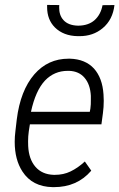

<svg xmlns="http://www.w3.org/2000/svg" viewBox="-20 -749 484 778"><path d="M322.8 -433.6Q300.3 -460.4 260.3 -461.9Q257.3 -461.9 254.4 -461.9Q200.2 -461.9 162.6 -422.9Q124 -381.8 105.5 -295.9H343.8L346.2 -308.6Q348.6 -326.2 348.1 -344.7Q348.1 -352.5 348.1 -360.8Q345.7 -406.7 322.8 -433.6ZM349.1 -56.6Q292 9.3 198.7 9.3Q196.3 9.3 193.4 9.3Q110.8 7.8 70.8 -54.2Q39.6 -102.1 39.6 -174.3Q39.6 -195.3 42.5 -218.3L47.9 -264.6Q62.5 -382.3 119.1 -447.8Q174.3 -511.2 257.8 -511.2Q260.7 -511.2 263.7 -511.2Q325.7 -509.3 360.8 -471.2Q395 -433.1 399.4 -366.7Q400.4 -353.5 400.4 -340.8Q400.4 -314.9 397 -290L391.1 -246.1V-245.1H389.6H101.1L96.7 -217.3Q93.8 -196.8 93.8 -176.3Q93.8 -167 94.2 -157.2Q96.7 -104.5 123.5 -73.2Q150.4 -42 197.8 -40.5Q200.2 -40.5 202.1 -40.5Q237.3 -40.5 265.6 -54.2Q295.9 -68.8 322.8 -93.8L323.7 -94.7L324.7 -93.3L349.1 -58.6L349.6 -57.6ZM443.8 -728.5Q437 -668.9 396 -634.8Q356.9 -602.1 301.3 -602.5Q298.3 -602.5 294.9 -602.5Q237.3 -603.5 202.6 -637.7Q170.9 -669.4 170.9 -720.2Q170.9 -724.6 170.9 -729L220.2 -728.5Q219.7 -724.1 219.7 -720.2Q219.2 -687.5 236.8 -668Q256.3 -646 295.9 -645Q296.9 -645 297.9 -645Q337.9 -645.5 362.8 -667Q388.2 -689.5 395.5 -728Z"/></svg>

Font: MAUL Condensed Light Italic
Style: Light Italic
Weight: 300
Italic angle: -12°
Designer: MAUL
Version: Version 1.0; 2020; ttfautohint (v1.8.3)